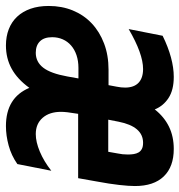

<svg xmlns="http://www.w3.org/2000/svg" viewBox="-14 -602 614 657"><g transform="rotate(90 293.5 -273.0)"><path d="M120.1 14.2Q89.4 14.2 64.2 4.4Q39.1 -5.4 21.5 -24.2Q3.9 -43 -5.6 -70.1Q-15.1 -97.2 -15.1 -132.3Q-15.1 -176.8 0.2 -214.4Q15.6 -252 44.2 -279.1Q72.8 -306.2 113 -321.5Q153.3 -336.9 203.1 -336.9H255.9L261.2 -365.2Q264.2 -379.9 264.2 -393.6Q264.2 -423.8 247.8 -439.5Q231.4 -455.1 200.7 -455.1Q148.4 -455.1 64 -405.8L86.9 -522Q125.5 -541 160.9 -550.5Q196.3 -560.1 227.5 -560.1Q272.5 -560.1 299.8 -542.2Q327.1 -524.4 338.9 -495.1Q364.3 -527.3 397.9 -543.7Q431.6 -560.1 474.1 -560.1Q535.2 -560.1 568.1 -525.9Q601.1 -491.7 601.1 -427.2Q601.1 -406.2 597.4 -373.5Q593.8 -340.8 585.4 -295.9L574.2 -232.9H354Q350.1 -209 348.6 -196Q347.2 -183.1 347.2 -174.3Q347.2 -134.8 367.7 -111.3Q388.2 -87.9 423.3 -87.9Q450.2 -87.9 483.4 -101.8Q516.6 -115.7 548.8 -141.1L525.9 -24.9Q496.6 -4.4 462.4 4.9Q428.2 14.2 396 14.2Q298.8 14.2 265.1 -65.9Q235.4 -24.9 199.7 -5.4Q164.1 14.2 120.1 14.2ZM483.9 -335.9 489.7 -368.7Q493.2 -384.3 493.2 -403.3Q493.2 -414.1 491.7 -423.3Q490.2 -432.6 486.1 -439.7Q481.9 -446.8 474.1 -450.9Q466.3 -455.1 453.1 -455.1Q397.5 -455.1 380.9 -371.1L374 -335.9ZM145 -87.9Q176.3 -87.9 196 -113.3Q215.8 -138.7 226.1 -195.8L232.9 -233.9H196.8Q172.9 -233.9 153.3 -227.3Q133.8 -220.7 120.1 -208.7Q106.4 -196.8 99.1 -180.2Q91.8 -163.6 91.8 -144Q91.8 -116.2 106 -102.1Q120.1 -87.9 145 -87.9Z"/></g></svg>

Font: Hack
Style: Bold Italic
Weight: 700
Italic angle: -11°
Monospace: yes
Designer: Christopher Simpkins
Foundry: Christopher Simpkins
Version: Version 2.017; ttfautohint (v1.4.1) -l 4 -r 80 -G 350 -x 0 -